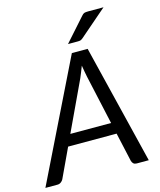

<svg xmlns="http://www.w3.org/2000/svg" viewBox="-165 -1021 930 1115"><g transform="rotate(-15 300.0 -463.0)"><path d="M0 0ZM589 0H517Q504.5 0 497.5 -6.2Q490.5 -12.5 487.5 -22.5L448.5 -197.5H157L75 -22.5Q70.5 -13.5 61.2 -6.8Q52 0 40.5 0H-32.5L318.5 -716.5H413.5ZM188.5 -265.5H433.5L368 -562Q365.5 -575.5 362 -593Q358.5 -610.5 355.5 -631Q348 -610.5 340.5 -592.8Q333 -575 327.5 -561.5ZM565 -926 399.5 -783Q391 -776 384.8 -774.5Q378.5 -773 368.5 -773H310.5L432.5 -910Q441.5 -921 449.5 -923.5Q457.5 -926 472.5 -926Z"/></g></svg>

Font: Lato
Style: Italic
Weight: 400
Italic angle: -7°
Designer: Lukasz Dziedzic
Foundry: tyPoland Lukasz Dziedzic
Version: Version 2.007; 2014-02-27